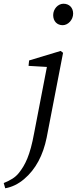

<svg xmlns="http://www.w3.org/2000/svg" viewBox="-108 -761 412 1029"><path d="M-80 248C-45 242 -11 226 21 199C84 146 123 70 142 -23L230 -478L217 -488L48 -437L45 -408L165 -401L146 -416L75 -48C53 73 27 123 -7 166C-27 191 -52 205 -88 220L-80 248ZM228 -626C257 -626 284 -655 284 -688C284 -720 263 -741 232 -741C203 -741 177 -713 177 -680C177 -647 198 -626 228 -626Z"/></svg>

Font: Source Serif 4 Variable
Style: Italic
Weight: 400
Italic angle: -12°
Designer: Frank Grießhammer
Foundry: Adobe Systems Incorporated
Version: Version 4.004;hotconv 1.0.116;makeotfexe 2.5.65601